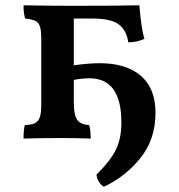

<svg xmlns="http://www.w3.org/2000/svg" viewBox="-20 -522 676 726"><path d="M568 -96Q568 7 509 78Q450 149 373 184Q362 178 354 165.5Q346 153 345 138Q396 88 417.5 45.5Q439 3 439 -59Q439 -226 318 -226Q292 -226 259 -220V-136Q259 -88 271.5 -69.5Q284 -51 317 -49Q323 -31 323 2Q275 0 211 0Q131 0 69 2Q69 -33 74 -49Q100 -50 112.5 -56.5Q125 -63 130.5 -78.5Q136 -94 136 -126V-375Q136 -407 131 -422Q126 -437 113.5 -443Q101 -449 75 -452Q69 -472 69 -502Q163 -500 258 -500Q429 -500 507 -502Q514 -415 526 -375Q498 -362 465 -362Q459 -406 430 -429Q401 -452 327 -452H259V-275Q315 -283 357 -283Q458 -283 513 -235Q568 -187 568 -96Z"/></svg>

Font: Vollkorn SC SemiBold
Style: Regular
Weight: 600
Designer: Friedrich Althausen
Foundry: Friedrich Althausen
Version: Version 4.015